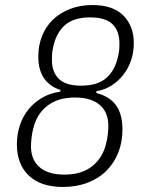

<svg xmlns="http://www.w3.org/2000/svg" viewBox="-20 -730 580 762"><path d="M230 12Q142 12 94.5 -33Q47 -78 47 -157Q47 -197 59 -233Q71 -269 93.5 -296.5Q116 -324 148 -342.5Q180 -361 219 -366L220 -373Q178 -386 155 -419Q132 -452 132 -506Q132 -550 147 -587.5Q162 -625 190 -652Q218 -679 258 -694.5Q298 -710 347 -710Q428 -710 469.5 -668.5Q511 -627 511 -559Q511 -523 500.5 -491.5Q490 -460 470.5 -434.5Q451 -409 424 -391.5Q397 -374 363 -368L362 -361Q416 -347 441 -311.5Q466 -276 466 -216Q466 -166 449.5 -124.5Q433 -83 402.5 -52.5Q372 -22 328 -5Q284 12 230 12ZM236 -37Q304 -37 346 -70.5Q388 -104 401 -160Q406 -179 408 -198.5Q410 -218 410 -231Q410 -284 376 -313.5Q342 -343 277 -343Q209 -343 167 -309.5Q125 -276 112 -220Q107 -201 105 -181.5Q103 -162 103 -149Q103 -96 137 -66.5Q171 -37 236 -37ZM302 -390Q367 -390 402 -420.5Q437 -451 449 -508Q453 -526 453.5 -537.5Q454 -549 454 -558Q454 -607 426.5 -634Q399 -661 338 -661Q273 -661 238 -630.5Q203 -600 191 -543Q187 -525 186.5 -513.5Q186 -502 186 -493Q186 -444 213.5 -417Q241 -390 302 -390Z"/></svg>

Font: IBM Plex Sans Cond Light
Style: Italic
Weight: 300
Width: 3
Italic angle: -11°
Designer: Mike Abbink, Paul van der Laan, Pieter van Rosmalen
Foundry: Bold Monday
Version: Version 1.3